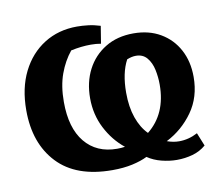

<svg xmlns="http://www.w3.org/2000/svg" viewBox="-64 -581 780 674"><g transform="rotate(-10 326.5 -244.0)"><path d="M286 13Q157 13 90.5 -57.5Q24 -128 24 -246Q24 -325 53 -383Q82 -441 133 -473Q184 -505 250 -505Q269 -505 290 -502.5Q311 -500 333 -493L323 -431Q306 -434 287 -434Q253 -434 216 -426Q190 -394 174.5 -351.5Q159 -309 159 -252Q159 -159 200.5 -108.5Q242 -58 315 -58Q329 -58 343 -60Q302 -93 277 -142Q252 -191 252 -249Q252 -306 275 -350.5Q298 -395 340.5 -421Q383 -447 441 -447Q496 -447 537 -423Q578 -399 600.5 -357Q623 -315 623 -260Q623 -188 585.5 -135.5Q548 -83 491 -54Q513 -46 534 -46Q568 -46 600 -63L619 -16Q598 2 571 9.5Q544 17 515 17Q489 17 461 10Q433 3 411 -12Q389 -1 357.5 6Q326 13 286 13ZM127 -396 134 -399Q131 -397 127 -396ZM380 -246Q380 -195 393.5 -156.5Q407 -118 431 -94Q501 -150 501 -254Q501 -281 495.5 -307Q490 -333 475.5 -350.5Q461 -368 436 -368Q421 -368 404 -361Q380 -316 380 -246Z"/></g></svg>

Font: Piazzolla
Style: Bold
Weight: 700
Designer: Juan Pablo del Peral
Foundry: Huerta Tipografica
Version: Version 1.330